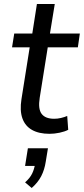

<svg xmlns="http://www.w3.org/2000/svg" viewBox="-20 -658 418 957"><path d="M227 9Q174 9 139.5 -10.5Q105 -30 91.5 -68.5Q78 -107 87 -164L128 -422H40L51 -491H141L164 -638H253L229 -491H378L368 -422H218L178 -171Q169 -115 187.5 -90.5Q206 -66 250 -66Q267 -66 284 -70Q301 -74 315 -80L320 -11Q303 -2 277 3.5Q251 9 227 9ZM138 279 105 251Q129 230 140 207.5Q151 185 155 158L170 169H105L119 81H219L208 148Q202 188 185.5 220Q169 252 138 279Z"/></svg>

Font: Nunito Sans 10pt SemiCondensed Medium
Style: Italic
Weight: 500
Width: 4
Italic angle: -9°
Designer: Vernon Adams
Foundry: Vernon Adams
Version: Version 3.101;gftools[0.9.27]